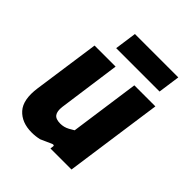

<svg xmlns="http://www.w3.org/2000/svg" viewBox="-195 -811 942 942"><g transform="rotate(45 276.0 -340.0)"><path d="M179 10Q110 10 72 -32Q34 -74 47 -165L96 -510H242L197 -185Q193 -152 204.5 -136Q216 -120 248 -120Q260 -120 272 -123Q284 -126 296 -132.5Q308 -139 321 -147L372 -510H518L446 0H300L302 -16Q303 -22 298.5 -23Q294 -24 288 -21Q274 -15 260 -8.5Q246 -2 232 4Q219 7 206 8.5Q193 10 179 10ZM180 -576 196 -690H497L481 -576Z"/></g></svg>

Font: Finlandica
Style: Italic
Weight: 400
Italic angle: -8°
Designer: Niklas Ekholm, Juho Hiilivirta, Jaakko Suomalainen
Foundry: Helsinki Type Studio
Version: Version 1.064